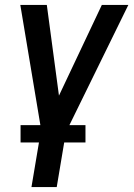

<svg xmlns="http://www.w3.org/2000/svg" viewBox="-20 -540 540 775"><path d="M107 215 146 -17 62 -520H169L218 -154L391 -520H498L246 -6L209 215ZM325 35H63V-35H325Z"/></svg>

Font: Iosevka Semibold Oblique
Style: Regular
Weight: 600
Italic angle: -9°
Monospace: yes
Designer: Belleve Invis
Foundry: Belleve Invis
Version: Version 32.5.0; ttfautohint (v1.8.4)